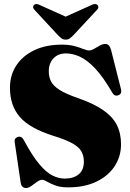

<svg xmlns="http://www.w3.org/2000/svg" viewBox="-20 -938 662 974"><path d="M325.5 12.5Q287.5 12.5 261.5 3Q235.5 -6.5 219.2 -16.2Q203 -26 194 -26Q182.5 -26 168 -15.5Q153.5 -5 138.8 5.5Q124 16 112 16Q102.5 16 94.8 9.8Q87 3.5 85 -10.5L54.5 -217Q51 -236 69.5 -243Q88.5 -250 100.5 -228Q143 -148.5 178.8 -106Q214.5 -63.5 246 -47.8Q277.5 -32 308 -32Q352.5 -32 379 -53.5Q405.5 -75 405.5 -118.5Q405.5 -147.5 393 -169.8Q380.5 -192 347.2 -210.8Q314 -229.5 252 -248.5Q131 -286.5 80.8 -344.5Q30.5 -402.5 30.5 -493Q30.5 -557 63 -606.2Q95.5 -655.5 154.5 -683.5Q213.5 -711.5 293 -711.5Q331 -711.5 357.8 -704.2Q384.5 -697 402.2 -689.5Q420 -682 432.5 -682Q443 -682 457.2 -690.2Q471.5 -698.5 486.2 -706.8Q501 -715 514.5 -715Q524 -715 531.2 -708.5Q538.5 -702 543.5 -684.5L593.5 -486.5Q600 -461.5 579.5 -454.5Q560 -448 549 -469Q503.5 -547.5 463 -590.5Q422.5 -633.5 385.8 -650.2Q349 -667 314.5 -667Q275 -667 251.2 -642Q227.5 -617 227.5 -576Q227.5 -547.5 239 -524.8Q250.5 -502 282 -482Q313.5 -462 373.5 -441Q455 -413 503.2 -379.5Q551.5 -346 572.8 -303.8Q594 -261.5 594 -206Q594 -145 562 -95.5Q530 -46 469.8 -16.8Q409.5 12.5 325.5 12.5ZM352 -759Q342 -749 334 -743Q326 -737 313 -737Q300.5 -737 292.5 -743Q284.5 -749 274.5 -759L155 -888Q147.5 -896 148 -902.8Q148.5 -909.5 153 -913.5Q163.5 -922.5 183 -912L313 -853.5L443 -912Q462.5 -922.5 474 -913.5Q478 -909.5 478.8 -902.5Q479.5 -895.5 472 -888Z"/></svg>

Font: Fraunces 72pt S000 Black
Style: Regular
Weight: 900
Version: Version 1.000; ttfautohint (v1.8.3)